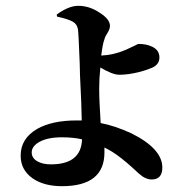

<svg xmlns="http://www.w3.org/2000/svg" viewBox="-20 -595 629 660"><path d="M193 45Q131 45 92 18Q51 -11 51 -60Q51 -119 108 -152Q159 -181 244 -181Q253 -181 261 -181Q260 -240 256 -315Q255 -328 254 -378Q250 -481 248 -494Q245 -512 231 -520Q216 -529 180 -537Q177 -538 176 -538L175 -545Q216 -575 249 -575Q288 -575 323 -551Q358 -529 358 -506Q358 -495 349 -481Q341 -469 339 -460Q333 -445 328 -404Q372 -406 413 -424Q427 -430 445 -439Q454 -444 456 -444Q483 -444 502 -435Q528 -423 528 -397.5Q528 -372 500 -361Q484 -354 457 -347Q420 -338 390 -338Q367 -338 325 -363Q321 -326 321 -291Q321 -249 326 -172Q374 -163 431 -137Q538 -84 538 -19Q538 22 501 22Q486 22 469 11Q459 4 436 -18Q395 -55 366 -73Q362 -75 354 -80Q344 -85 339 -88Q339 -80 339 -71Q339 45 193 45ZM155 -30Q259 -30 262 -116Q233 -123 192 -123Q144 -123 115 -107Q89 -92 89 -71Q89 -52 107.5 -41Q126 -30 155 -30Z"/></svg>

Font: GenRyuMin TW B
Style: Regular
Weight: 700
Version: Version 1.501;PS 1;hotconv 16.6.51;makeotf.lib2.5.65220